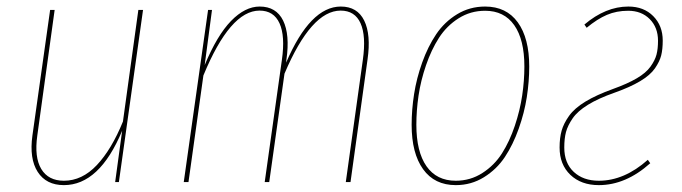

<svg xmlns="http://www.w3.org/2000/svg" viewBox="-20 -548 2053 578"><path d="M172.4 9.3Q119.1 9.3 93.5 -30.5Q67.9 -70.3 77.6 -140.1L130.9 -518.1H144.5L92.3 -140.1Q83 -74.7 104.2 -39.3Q125.5 -3.9 172.4 -3.9Q227.1 -3.9 271.5 -51Q315.9 -98.1 350.1 -182.1L396.5 -518.1H410.6L337.9 0H326.7L347.7 -154.3Q279.3 9.3 172.4 9.3Z M1005.9 -528.3Q1055.7 -528.3 1076.4 -486.1Q1097.2 -443.8 1086.4 -368.7L1035.2 0H1021L1072.3 -367.7Q1082.5 -439.9 1065.4 -478Q1048.3 -516.1 1005.4 -516.1Q917 -516.1 836.4 -326.2L790.5 0H776.9L828.6 -367.7Q838.9 -439.5 821.5 -477.8Q804.2 -516.1 761.2 -516.1Q672.9 -516.1 592.3 -320.8L547.4 0H533.2L606.4 -518.1H618.2L596.2 -352.1Q633.3 -441.4 675.5 -484.9Q717.8 -528.3 761.7 -528.3Q811.5 -528.3 832.3 -486.1Q853 -443.8 842.3 -368.7L841.3 -359.4Q914.1 -528.3 1005.9 -528.3Z M1352.1 9.3Q1288.1 9.3 1253.7 -38.6Q1219.2 -86.4 1219.2 -172.4Q1219.2 -217.8 1226.6 -264.9Q1233.9 -312 1251 -359.9Q1268.1 -407.7 1293 -444.8Q1317.9 -481.9 1356 -505.1Q1394 -528.3 1440.4 -528.3Q1504.4 -528.3 1538.8 -480.7Q1573.2 -433.1 1573.2 -347.7Q1573.2 -302.7 1565.9 -255.6Q1558.6 -208.5 1541.5 -160.4Q1524.4 -112.3 1499.8 -75.2Q1475.1 -38.1 1436.8 -14.4Q1398.4 9.3 1352.1 9.3ZM1352.1 -3.9Q1396 -3.9 1432.1 -27.1Q1468.3 -50.3 1491.2 -86.4Q1514.2 -122.6 1529.8 -169.2Q1545.4 -215.8 1552 -260.5Q1558.6 -305.2 1558.6 -347.7Q1558.6 -428.7 1528.1 -472.2Q1497.6 -515.6 1440.4 -515.6Q1396.5 -515.6 1360.6 -492.9Q1324.7 -470.2 1301.5 -434.1Q1278.3 -397.9 1262.5 -351.6Q1246.6 -305.2 1240 -260.3Q1233.4 -215.3 1233.4 -172.4Q1233.4 -91.3 1263.9 -47.6Q1294.4 -3.9 1352.1 -3.9Z M1871.6 -528.3Q1918 -528.3 1946.5 -499.5Q1975.1 -470.7 1975.1 -425.8Q1975.1 -399.9 1970.5 -381.3Q1965.8 -362.8 1951.7 -342.3Q1937.5 -321.8 1907.2 -303.7Q1877 -285.6 1830.1 -269Q1781.7 -252 1750.2 -232.7Q1718.8 -213.4 1703.9 -191.7Q1689 -169.9 1683.8 -150.4Q1678.7 -130.9 1678.7 -104Q1678.7 -57.1 1707.3 -30.5Q1735.8 -3.9 1782.7 -3.9Q1859.4 -3.9 1930.2 -66.9L1937.5 -56.6Q1863.8 9.3 1782.7 9.3Q1729.5 9.3 1697 -21.7Q1664.6 -52.7 1664.6 -104Q1664.6 -132.8 1670.7 -154.5Q1676.8 -176.3 1693.1 -199.2Q1709.5 -222.2 1742.4 -242.2Q1775.4 -262.2 1825.7 -280.3Q1869.1 -295.9 1897 -312.3Q1924.8 -328.6 1938.2 -347.4Q1951.7 -366.2 1956.3 -383.5Q1960.9 -400.9 1960.9 -425.3Q1960.9 -465.3 1936 -490.5Q1911.1 -515.6 1871.1 -515.6Q1835.9 -515.6 1806.9 -503.2Q1777.8 -490.7 1746.1 -464.4L1739.3 -474.1Q1803.2 -528.3 1871.6 -528.3Z"/></svg>

Font: Fira Sans Compressed Hair
Style: Italic
Weight: 100
Width: 3
Italic angle: -8°
Designer: Carrois Corporate & Edenspiekermann AG
Foundry: Carrois Corporate GbR & Edenspiekermann AG
Version: Version 4.203;PS 004.203;hotconv 1.0.88;makeotf.lib2.5.64775